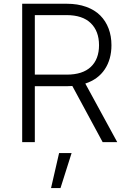

<svg xmlns="http://www.w3.org/2000/svg" viewBox="-20 -747 671 1009"><path d="M96.6 0V-727.3H331.3Q388.1 -727.3 432.9 -711.1Q477.6 -695 506.6 -666Q535.5 -637.1 550.6 -597.3Q565.7 -557.5 565.7 -509.6Q565.7 -435.4 530.5 -382.6Q495.4 -329.9 428.3 -307.9L596.2 0H519.5L360.1 -295.1Q346.6 -294 332.4 -294H163V0ZM163 -354.8H330.6Q414.4 -354.8 457.4 -395.6Q500.4 -436.4 500.4 -509.6Q500.4 -583.1 457 -625.4Q413.7 -667.6 329.5 -667.6H163ZM248.2 241.5 290.5 57.5H356.2L297.9 241.5Z"/></svg>

Font: Inter Light BETA
Style: Regular
Weight: 300
Designer: Rasmus Andersson
Foundry: rsms
Version: Version 3.011;git-f93a4a705